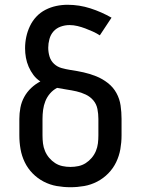

<svg xmlns="http://www.w3.org/2000/svg" viewBox="-20 -772 590 804"><path d="M275 12Q246 12 217.5 7Q189 2 163 -11.5Q137 -25 116.5 -46Q96 -67 83.5 -93Q71 -119 66 -147.5Q61 -176 61 -205V-274Q61 -298 65.5 -321.5Q70 -345 81.5 -366Q93 -387 110.5 -403.5Q128 -420 149 -431Q132 -442 120 -458Q108 -474 100 -492.5Q92 -511 88.5 -530.5Q85 -550 85 -570Q85 -594 90 -617.5Q95 -641 105.5 -663Q116 -685 132.5 -702.5Q149 -720 170.5 -731Q192 -742 215.5 -747Q239 -752 263 -752Q312 -752 358.5 -737Q405 -722 447 -698L398 -624Q384 -633 368.5 -640Q353 -647 337 -653Q321 -659 304.5 -663Q288 -667 271 -667Q252 -667 234 -660.5Q216 -654 204 -640.5Q192 -627 187 -608.5Q182 -590 182 -572Q182 -553 187.5 -535Q193 -517 206.5 -504.5Q220 -492 238 -487Q256 -482 275 -479Q303 -475 330 -469Q357 -463 383 -452.5Q409 -442 431.5 -424.5Q454 -407 467.5 -382.5Q481 -358 485 -330Q489 -302 489 -274V-205Q489 -176 484 -147.5Q479 -119 466.5 -93Q454 -67 433.5 -46Q413 -25 387 -11.5Q361 2 332.5 7Q304 12 275 12ZM275 -73Q292 -73 308.5 -76.5Q325 -80 339 -89Q353 -98 364 -111Q375 -124 381.5 -139.5Q388 -155 390 -171.5Q392 -188 392 -205V-274Q392 -295 388 -315.5Q384 -336 371 -351.5Q358 -367 339 -376Q320 -385 300 -389.5Q280 -394 259.5 -397Q239 -400 219 -404Q202 -395 189.5 -380.5Q177 -366 170 -348.5Q163 -331 160.5 -312Q158 -293 158 -274V-205Q158 -188 160 -171.5Q162 -155 168.5 -139.5Q175 -124 186 -111Q197 -98 211 -89Q225 -80 241.5 -76.5Q258 -73 275 -73Z"/></svg>

Font: Lode Dark
Style: Bold
Weight: 700
Monospace: yes
Designer: Belleve Invis
Foundry: Belleve Invis
Version: Version 29.2.0; ttfautohint (v1.8.3)